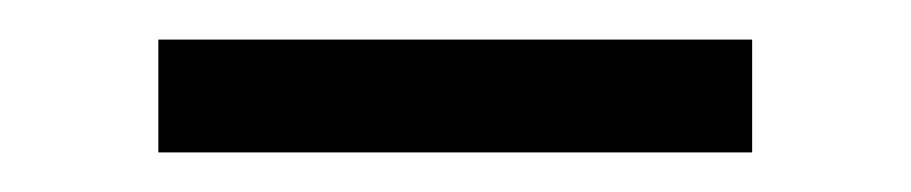

<svg xmlns="http://www.w3.org/2000/svg" viewBox="-20 -346 460 97"><path d="M60 -269V-326H360V-269Z"/></svg>

Font: Figtree Light
Style: Regular
Weight: 300
Designer: Erik Kennedy
Foundry: Erik Kennedy
Version: Version 2.001;gftools[0.9.30]